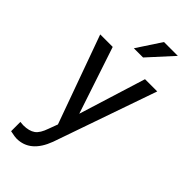

<svg xmlns="http://www.w3.org/2000/svg" viewBox="-299 -804 1072 1072"><g transform="rotate(45 236.5 -268.5)"><path d="M198.2 -606.4H271L401.9 -750H292.5ZM109.4 -528.3H10.7L199.2 -5.9L179.2 47.9C168 80.6 154.3 103.5 137.2 115.7C120.1 127.9 96.2 134.3 65.4 134.3L41 132.3V205.6L74.7 211.9L91.8 213.4C163.6 213.4 215.8 169.4 248.5 81.5L460.9 -528.3H364.3L241.2 -132.3Z"/></g></svg>

Font: Roboto
Style: Regular
Weight: 400
Designer: Google
Version: Version 2.137; 2017